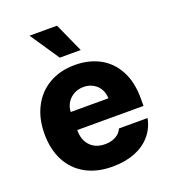

<svg xmlns="http://www.w3.org/2000/svg" viewBox="-139 -856 859 968"><g transform="rotate(-20 291.0 -372.0)"><path d="M32.2 -262.7Q32.2 -344.2 64.5 -406.5Q96.7 -468.8 156 -502.9Q215.3 -537.1 293.9 -537.1Q369.1 -537.1 427 -505.9Q484.9 -474.6 517.3 -413.6Q549.8 -352.5 549.8 -266.6V-224.6H194.3V-221.7Q194.3 -170.4 223.6 -139.9Q252.9 -109.4 302.7 -109.4Q335.9 -109.4 360.1 -122.8Q384.3 -136.2 394.5 -160.2H547.9Q538.1 -108.4 505.4 -70.1Q472.7 -31.7 420.2 -11Q367.7 9.8 299.8 9.8Q217.3 9.8 157 -23.2Q96.7 -56.2 64.5 -117.4Q32.2 -178.7 32.2 -262.7ZM396.5 -321.3Q396 -349.1 383.3 -371.1Q370.6 -393.1 348.1 -405.5Q325.7 -418 297.9 -418Q269 -418 245.8 -405.3Q222.7 -392.6 209 -370.6Q195.3 -348.6 194.3 -321.3ZM130.9 -753.9H278.3L348.6 -597.7H236.3Z"/></g></svg>

Font: Pretendard ExtraBold
Style: Regular
Weight: 800
Designer: Base glyphs from Inter by Rasmus Andersson; Hangeul glyphs from Noto Sans CJK(Source Han Sans) by Jang Soo-young and Kan
Foundry: Kil Hyung-jin
Version: Version 1.309